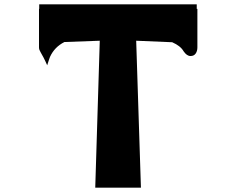

<svg xmlns="http://www.w3.org/2000/svg" viewBox="-20 -869 1095 891"><path d="M893 -828H896V-649Q896 -632 888 -620.5Q880 -609 864 -609Q847 -609 832 -631Q818 -656 779 -673L612 -680L634 2H422L443 -680L279 -674Q233 -651 212 -605Q211 -602 206.5 -589.5Q202 -577 199 -566Q190 -587 181.5 -603Q173 -619 169 -625.5Q165 -632 163 -637.5Q161 -643 161 -649V-828H162V-849H893Z"/></svg>

Font: OpenDyslexic
Style: Bold
Weight: 800
Designer: Abbie Gonzalez
Version: Version 0.920;hotconv 1.0.109;makeotfexe 2.5.65596